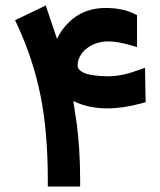

<svg xmlns="http://www.w3.org/2000/svg" viewBox="-20 -684 588 704"><path d="M155.3 -21Q155.3 -202.6 128.2 -335.4Q101.1 -468.3 43.5 -592.3L35.2 -609.9L52.7 -618.2L127.9 -654.3L147.5 -664.1L154.8 -643.1L189 -541.5Q197.3 -558.6 208 -574Q218.8 -589.4 234.9 -604.5Q251 -619.6 269.8 -630.6Q288.6 -641.6 313.7 -648.2Q338.9 -654.8 366.7 -654.8Q429.2 -654.8 471.7 -633.8L482.4 -628.4V-616.2V-537.1V-511.2L457.5 -518.6Q409.7 -532.2 377 -532.2Q345.7 -532.2 319.6 -519.8Q293.5 -507.3 279.1 -487.1Q264.6 -466.8 264.6 -443.8Q264.6 -426.3 291.5 -415.5Q318.4 -404.8 377.4 -404.3Q426.3 -404.3 485.8 -426.3L511.7 -435.5L512.2 -408.2L513.7 -324.7L514.2 -309.6L499.5 -305.2Q431.6 -286.6 373 -286.6Q303.7 -286.6 249 -313.5Q258.3 -253.4 262.5 -221.9Q266.6 -190.4 270.3 -137.7Q273.9 -85 273.9 -19.5V0H254.4H174.8H155.3V-19.5Z"/></svg>

Font: Samim FD-WOL
Style: Bold-FD-WOL
Weight: 700
Foundry: DejaVu fonts team - Redesigned by Saber Rastikerdar
Version: Version 4.0.5